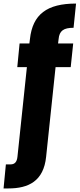

<svg xmlns="http://www.w3.org/2000/svg" viewBox="-82 -801 447 1078"><path d="M28 -557 15 -424H69L16 79C13 108 1 122 -23 122H-49L-62 257H-35C78 257 163 216 177 79L230 -424H315L329 -557H244L247 -581C251 -629 276 -645 331 -645L345 -781C182 -781 101 -721 86 -581L83 -557Z"/></svg>

Font: Malmofest
Style: Bold
Weight: 700
Designer: Jonny Pinhorn (Poppins), Kolossal
Version: Version 1.004;Glyphs 3.1.2 (3151)